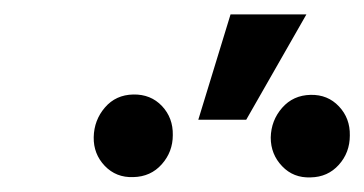

<svg xmlns="http://www.w3.org/2000/svg" viewBox="-20 -858 508 268"><path d="M256.8 -690.9 301.8 -837.9H407.7L323.7 -690.9ZM110.8 -666.5Q111.3 -690.4 126.5 -708Q141.6 -725.6 166 -726.1Q190.4 -726.6 206.1 -710Q221.7 -693.4 221.2 -669.4Q221.2 -646 205.8 -628.7Q190.4 -611.3 166 -610.8Q142.1 -609.9 126.2 -626.5Q110.4 -643.1 110.8 -666.5ZM357.9 -666Q358.4 -689.9 373.8 -707.5Q389.2 -725.1 413.6 -725.6Q437.5 -726.1 453.1 -709.5Q468.8 -692.9 468.3 -668.9Q468.3 -645 452.9 -627.9Q437.5 -610.8 413.6 -610.4Q389.6 -609.4 373.8 -626Q357.9 -642.6 357.9 -666Z"/></svg>

Font: Roboto Condensed Medium
Style: Italic
Weight: 500
Italic angle: -12°
Designer: Christian Robertson
Foundry: Google
Version: Version 3.0; 2020